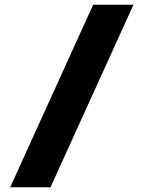

<svg xmlns="http://www.w3.org/2000/svg" viewBox="-20 -750 621 810"><path d="M543 -730 193 40H23L373 -730Z"/></svg>

Font: Mplus 1p Black
Style: Regular
Weight: 900
Version: Version 1.061